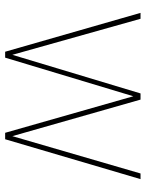

<svg xmlns="http://www.w3.org/2000/svg" viewBox="70 -636 566 746"><g transform="rotate(90 353.0 -263.0)"><path d="M181 0 30 -526H53L193 -28L343 -526H367L509 -28L654 -526H676L521 0H496L354 -498L204 0Z"/></g></svg>

Font: DM Sans 9pt Thin
Style: Regular
Weight: 250
Version: Version 4.004;gftools[0.9.30]